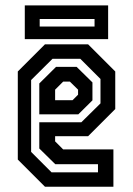

<svg xmlns="http://www.w3.org/2000/svg" viewBox="-20 -708 504 728"><path d="M314 -540 417 -437V-294.5L314 -191.5H189V-172L219.5 -141.5H410V0H150.5L47.5 -103V-437L150.5 -540ZM284.5 -485H179L98 -404.5V-132L175.5 -54.5H351.5V-85.5H189.5L129 -145V-244.5H288.5L361 -316V-408.5ZM270.5 -454.5 330.5 -395.5V-327.5L277 -274.5H129V-391.5L192.5 -454.5ZM245 -398.5H219.5L189 -368V-328H255L276 -349V-368ZM74 -559.5V-687.5H390V-559.5ZM130.5 -607.5H338.5V-636H130.5Z"/></svg>

Font: Tourney Condensed SemiBold
Style: Regular
Weight: 600
Width: 3
Designer: Tyler Finck
Foundry: Etcetera Type Co
Version: Version 1.010; ttfautohint (v1.8.3)